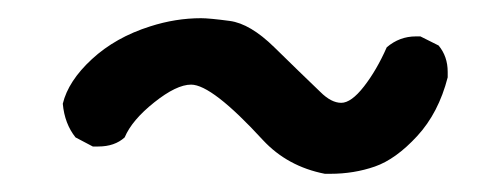

<svg xmlns="http://www.w3.org/2000/svg" viewBox="-20 -837 540 211"><path d="M343 -646H337Q296 -654 269 -683Q213 -744 190 -744Q174 -744 149.5 -724.5Q125 -705 117 -686Q106 -676 88 -676H82L63 -686Q51 -701 49 -723Q55 -748 81 -772Q107 -796 145 -808Q173 -817 201 -817Q210 -817 232.5 -814Q255 -811 281.5 -785Q308 -759 332 -736Q344 -724 355 -724Q366 -724 380 -742Q394 -760 405 -785Q419 -797 437 -797H442L462 -787Q472 -775 472 -758V-752Q462 -713 438.5 -687.5Q415 -662 392 -654Q369 -646 343 -646Z"/></svg>

Font: Xiaolai Mono SC
Style: Regular
Weight: 400
Monospace: yes
Designer: LXGW / Nozomi Seto
Version: Version 3.113;September 30, 2024